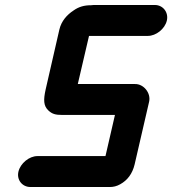

<svg xmlns="http://www.w3.org/2000/svg" viewBox="-20 -705 691 770"><path d="M102 45H421C434 45 448 42 462 34C491 18 511 -8 520 -46L578 -297C586 -332 556 -369 521 -368H292L337 -561H573C606 -561 641 -589 649 -622C657 -655 634 -685 601 -685H365C358 -685 351 -685 345 -684C318 -684 296 -678 275 -663C249 -646 226 -621 218 -586L163 -346C154 -305 154 -281 174 -262C189 -248 202 -244 230 -244H441L403 -79H130C97 -79 62 -50 54 -17C46 16 69 45 102 45Z"/></svg>

Font: Electronic
Style: ThkIt
Weight: 900
Version: Version 1.011